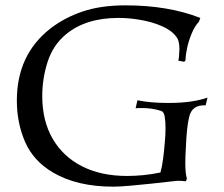

<svg xmlns="http://www.w3.org/2000/svg" viewBox="-20 -692 839 718"><path d="M403 6Q268 6 178 -47Q105 -90 74 -161Q43 -232 43 -316Q43 -487 168 -585Q221 -626 289 -649Q357 -672 449 -672Q609 -672 729 -625L724 -611Q708 -594 696.5 -566Q685 -538 679.5 -511.5Q674 -485 674 -471V-467L669 -461L647 -465Q650 -479 650 -491Q650 -496 650.5 -500Q651 -504 651 -508Q651 -522 648.5 -534Q646 -546 639 -555Q621 -579 585 -594.5Q549 -610 506 -617.5Q463 -625 423 -625Q300 -625 226 -563Q178 -523 158 -460.5Q138 -398 138 -333Q138 -240 177 -173Q216 -106 287 -70Q358 -34 455 -34Q484 -34 515.5 -37Q547 -40 580 -47Q586 -68 590 -98.5Q594 -129 597 -168Q598 -179 598.5 -190.5Q599 -202 599 -214Q599 -237 596 -255.5Q593 -274 583 -277Q565 -283 547 -285.5Q529 -288 511 -288Q505 -288 499 -288Q493 -288 487 -287L494 -317Q518 -312 547 -309.5Q576 -307 610 -307Q658 -307 694.5 -312.5Q731 -318 756 -327L749 -298Q697 -301 687 -253Q678 -216 675 -138Q674 -124 673.5 -109.5Q673 -95 673 -81Q673 -44 679 -24L675 -14Q667 -15 660 -15.5Q653 -16 645 -16Q640 -16 611.5 -12.5Q583 -9 544 -5Q505 -1 466.5 2.5Q428 6 403 6Z"/></svg>

Font: Luxurious Roman
Style: Regular
Weight: 400
Designer: Robert E. Leuschke
Foundry: Robert E. Leuschke
Version: Version 1.010; ttfautohint (v1.8.3)